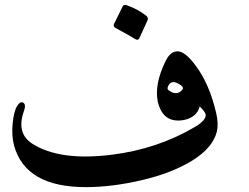

<svg xmlns="http://www.w3.org/2000/svg" viewBox="-20 -748 1024 791"><path d="M730.5 -377.4Q738.8 -386.7 726.1 -396Q685.1 -426.3 671.4 -390.1Q668 -381.3 674.8 -376Q707.5 -351.6 730.5 -377.4ZM784.2 -480Q842.3 -404.8 870.6 -282.2Q880.9 -237.8 873.5 -206.1Q856.4 -138.7 772.7 -86.9Q689 -35.2 566.4 -6.3Q443.8 22.5 337.4 22.9Q85.9 24.4 38.1 -147.9Q27.3 -187.5 32 -237.8Q36.6 -288.1 50 -310.3Q63.5 -332.5 75.7 -325Q87.9 -317.4 79.1 -292Q45.4 -199.2 113.3 -155.8Q226.1 -84 439.5 -110.4Q628.4 -133.8 783.2 -225.1Q829.1 -252.4 827.6 -275.9Q825.7 -286.6 802.7 -309.6Q791.5 -265.6 739.3 -253.9Q650.9 -237.3 629.9 -330.1Q615.7 -399.4 660.6 -493.2Q681.2 -537.6 712.2 -536.6Q743.2 -535.6 784.2 -480ZM485.4 -721.7Q489.7 -730 501.5 -726.6Q544.9 -711.9 582 -683.6Q591.8 -675.3 588.4 -665.5L553.7 -589.8Q547.9 -579.6 536.1 -587.6Q524.4 -595.7 456.1 -632.8Q444.8 -639.2 449.7 -649.4Z"/></svg>

Font: Amiri
Style: Bold Slanted
Weight: 700
Italic angle: 9°
Designer: Khaled Hosny
Version: Version 000.107